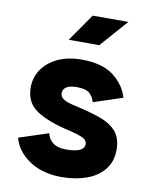

<svg xmlns="http://www.w3.org/2000/svg" viewBox="-83 -785 678 859"><g transform="rotate(10 256.0 -355.5)"><path d="M255.4 -520.5Q349.1 -520.5 400.4 -480.5Q451.7 -440.4 467.3 -384.8L335 -341.3Q330.6 -362.8 313.7 -379.2Q296.9 -395.5 255.4 -395.5Q220.7 -395.5 206.1 -384.8Q191.4 -374 191.4 -357.9Q191.4 -341.8 206.3 -331.3Q221.2 -320.8 255.4 -313Q321.3 -298.8 371.3 -282Q421.4 -265.1 449.5 -234.9Q477.5 -204.6 477.5 -150.4Q477.5 -96.2 448.2 -59.8Q418.9 -23.4 368.7 -5.4Q318.4 12.7 255.4 12.7Q168.9 12.7 109.6 -26.9Q50.3 -66.4 34.2 -127L168 -170.9Q172.4 -147.5 193.1 -129.9Q213.9 -112.3 255.4 -112.3Q336.9 -112.3 336.9 -150.4Q336.9 -170.4 313.2 -180.2Q289.6 -189.9 255.4 -197.8Q159.7 -218.8 105.2 -253.7Q50.8 -288.6 50.8 -357.9Q50.8 -404.3 75.9 -441.2Q101.1 -478 147 -499.3Q192.9 -520.5 255.4 -520.5ZM319.8 -597.7H181.2L268.1 -722.7H430.2Z"/></g></svg>

Font: Giphurs
Style: Bold
Weight: 700
Version: Version 0.920; ttfautohint (v1.8.4.7-5d5b)